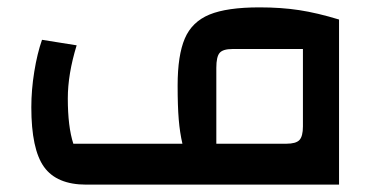

<svg xmlns="http://www.w3.org/2000/svg" viewBox="-20 -501 1033 521"><path d="M65 -210Q65 -257 73 -306.5Q81 -356 94 -393L188 -378Q164 -300 164 -234Q164 -157 179 -111H475Q468 -141 465 -177Q462 -213 462 -269Q462 -351 481.5 -396.5Q501 -442 548.5 -461.5Q596 -481 684 -481Q743 -481 792 -473.5Q841 -466 900 -448V0H214Q134 0 99.5 -48Q65 -96 65 -210ZM802 -158V-368H611Q585 -368 576 -357.5Q567 -347 567 -317V-111H757Q783 -111 792.5 -121Q802 -131 802 -158Z"/></svg>

Font: Changa Medium
Style: Regular
Weight: 500
Designer: Eduardo Rodriguez Tunni
Foundry: Eduardo Rodriguez Tunni
Version: Version 2.002; ttfautohint (v1.5) -l 8 -r 50 -G 150 -x 14 -H